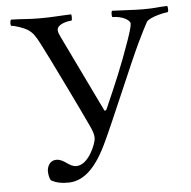

<svg xmlns="http://www.w3.org/2000/svg" viewBox="-50 -696 769 773"><g transform="rotate(-5 334.5 -309.0)"><path d="M233.4 -35.2C202.1 -35.2 188.5 -67.4 154.3 -67.4C127.9 -67.4 117.2 -42 117.2 -24.4C117.2 -8.8 121.1 5.9 126 12.7C145.5 24.4 170.9 29.3 199.2 28.3C244.1 26.4 296.9 1 350.6 -110.4C392.6 -197.3 488.3 -429.7 526.4 -508.8C543 -543 561.5 -580.1 567.4 -589.8C583 -608.4 643.6 -620.1 651.4 -620.1C655.3 -620.1 656.2 -626 656.2 -631.8C656.2 -636.7 655.3 -643.6 653.3 -645.5C615.2 -644.5 606.4 -640.6 555.7 -640.6C519.5 -640.6 467.8 -644.5 430.7 -645.5C426.8 -641.6 426.8 -620.1 430.7 -620.1C471.7 -620.1 501 -600.6 501 -587.9C501 -576.2 493.2 -551.8 482.4 -520.5C447.3 -419.9 418.9 -354.5 374 -252C372.1 -249 367.2 -244.1 364.3 -250L215.8 -557.6C210 -569.3 206.1 -579.1 206.1 -586.9C206.1 -611.3 250 -620.1 263.7 -620.1C268.6 -620.1 267.6 -640.6 265.6 -645.5C226.6 -644.5 187.5 -640.6 139.6 -640.6C91.8 -640.6 69.3 -644.5 22.5 -645.5C20.5 -644.5 18.6 -636.7 18.6 -630.9C18.6 -625 20.5 -620.1 22.5 -620.1C34.2 -620.1 69.3 -608.4 85.9 -598.6C108.4 -583 115.2 -571.3 133.8 -536.1C160.2 -486.3 279.3 -240.2 299.8 -195.3C312.5 -168.9 316.4 -155.3 316.4 -140.6C316.4 -122.1 284.2 -35.2 233.4 -35.2Z"/></g></svg>

Font: Crimson
Style: Roman
Weight: 400
Version: Version 0.2